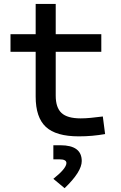

<svg xmlns="http://www.w3.org/2000/svg" viewBox="-20 -694 626 991"><path d="M386.7 9.8Q269 9.8 216.6 -39.1Q164.1 -87.9 164.1 -195.3V-426.8H34.2V-517.6H164.1V-673.8H267.6V-517.6H502.9V-426.8H267.6V-200.2Q267.6 -138.7 297.6 -110.8Q327.6 -83 396.5 -83Q420.9 -83 448.2 -85.7Q475.6 -88.4 510.7 -92.8L522.5 -2Q488.3 3.9 455.8 6.8Q423.3 9.8 386.7 9.8ZM313.5 277.3 255.4 229Q322.8 175.3 322.8 147.5Q322.8 128.4 287.1 128.4H255.4V55.7H292Q401.9 55.7 401.9 137.2Q401.9 192.4 313.5 277.3Z"/></svg>

Font: CaskaydiaMono NF
Style: Regular
Weight: 400
Designer: Aaron Bell
Foundry: Saja Typeworks
Version: Version 2111.001; ttfautohint (v1.8.4);Nerd Fonts 3.1.1